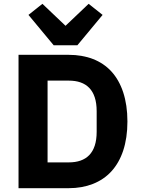

<svg xmlns="http://www.w3.org/2000/svg" viewBox="-20 -985 737 1005"><path d="M77 -698H340C432 -698 510 -669 563 -611C616 -553 647 -465 647 -349C647 -233 616 -146 563 -88C510 -30 432 0 340 0H77ZM340 -135C431 -135 486 -183 486 -295V-403C486 -515 431 -563 340 -563H229V-135ZM261 -748 129 -907 202 -965 323 -850 444 -965 517 -907 385 -748Z"/></svg>

Font: Plexus Sans Bold
Style: Regular
Weight: 700
Version: Version 2.001;PS 002.001;hotconv 1.0.70;makeotf.lib2.5.58329